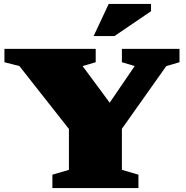

<svg xmlns="http://www.w3.org/2000/svg" viewBox="-20 -955 947 975"><path d="M78.5 -619.5 2.5 -639V-707H466V-639L399.5 -619.5L537 -433.5L664 -619.5L599 -639V-707H891.5V-639L824.5 -619.5L599 -301V-92.5L683 -68V0H246V-68L330 -92.5V-300ZM455.5 -772 532 -935H747V-898L561.5 -772Z"/></svg>

Font: Newsreader Caption ExtraBold
Style: Regular
Weight: 800
Designer: Hugues Gentile
Foundry: Production Type
Version: Version 1.001